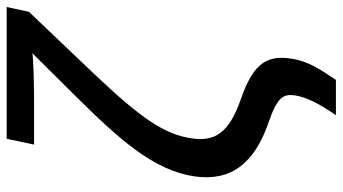

<svg xmlns="http://www.w3.org/2000/svg" viewBox="-240 -560 1002 561"><g transform="rotate(-90 260.5 -279.0)"><path d="M205 202H308C336 159 363 125 371 66C381 -7 346 -43 251 -76C151 -111 128 -153 137 -218C148 -296 191 -363 328 -507L507 -695L521 -760H136L119 -680H245C301 -680 372 -682 386 -685L263 -561C134 -431 43 -330 26 -210C11 -104 65 -35 186 6C259 31 267 50 263 81C258 117 236 157 205 202Z"/></g></svg>

Font: Noto Sans Medium
Style: Italic
Weight: 500
Italic angle: -12°
Designer: Monotype Design Team
Foundry: Monotype Imaging Inc.
Version: Version 2.013